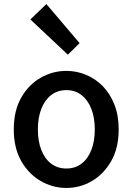

<svg xmlns="http://www.w3.org/2000/svg" viewBox="-20 -914 655 948"><path d="M308 14Q240 14 180.5 -20.5Q121 -55 84.5 -119.5Q48 -184 48 -275Q48 -367 84.5 -431.5Q121 -496 180.5 -530Q240 -564 308 -564Q358 -564 405 -544.5Q452 -525 488 -488Q524 -451 545 -397.5Q566 -344 566 -275Q566 -184 529.5 -119.5Q493 -55 434.5 -20.5Q376 14 308 14ZM308 -82Q351 -82 382.5 -106Q414 -130 431 -173.5Q448 -217 448 -275Q448 -333 431 -376.5Q414 -420 382.5 -444.5Q351 -469 308 -469Q264 -469 232.5 -444.5Q201 -420 184 -376.5Q167 -333 167 -275Q167 -217 184 -173.5Q201 -130 232.5 -106Q264 -82 308 -82ZM315 -644 130 -818 209 -894 373 -701Z"/></svg>

Font: Noto Sans SC Medium
Style: Regular
Weight: 500
Designer: Ryoko NISHIZUKA  (kana, bopomofo & ideographs); Paul D. Hunt (Latin, Greek & Cyrillic); Sandoll Communications , Soo-you
Foundry: Adobe
Version: Version 2.004-H2;hotconv 1.0.118;makeotfexe 2.5.65603